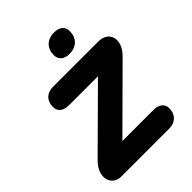

<svg xmlns="http://www.w3.org/2000/svg" viewBox="-250 -1024 1151 1151"><g transform="rotate(-45 326.0 -448.0)"><path d="M90 0H498C551 0 585 -33 585 -87C585 -124 557 -146 508 -146H247L607 -504C683 -579 659 -670 567 -670H183C129 -670 97 -638 97 -584C97 -546 124 -524 173 -524H418L61 -170C-20 -90 15 0 90 0ZM392 -739C453 -739 490 -777 490 -835C490 -874 463 -896 417 -896C357 -896 320 -858 320 -801C320 -762 347 -739 392 -739Z"/></g></svg>

Font: SN Pro Heavy
Style: Italic
Weight: 800
Italic angle: -9°
Designer: Tobias Whetton
Foundry: Supernotes
Version: Version 1.001;Glyphs 3.2 (3249)